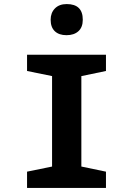

<svg xmlns="http://www.w3.org/2000/svg" viewBox="-20 -924 654 944"><path d="M236 -655H380V0H236ZM113 -575V-655H501V-575L309 -535ZM113 -80 309 -120 501 -80V0H113ZM307 -751Q270 -751 249.5 -770.5Q229 -790 229 -827Q229 -861 250 -882.5Q271 -904 308 -904Q387 -904 387 -827Q387 -790 365.5 -770.5Q344 -751 307 -751Z"/></svg>

Font: Intel One Mono Light
Style: Regular
Weight: 300
Monospace: yes
Designer: Fred Shallcrass
Foundry: Frere-Jones Type LLC
Version: Version 1.004